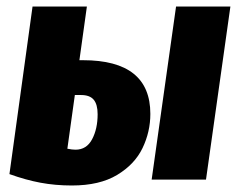

<svg xmlns="http://www.w3.org/2000/svg" viewBox="-20 -552 733 590"><path d="M442 -202Q442 -147 418 -97Q394 -47 340 -14.5Q286 18 201 18Q150 18 104.5 9.5Q59 1 9 -17L80 -532H247L224 -367H235Q442 -367 442 -202ZM688 -532 613 0H446L521 -532ZM280 -201Q280 -231 268 -245.5Q256 -260 229 -260H210L187 -95Q202 -92 212 -92Q246 -92 263 -124Q280 -156 280 -201Z"/></svg>

Font: Fira Sans Condensed ExtraBold
Style: Italic
Weight: 800
Width: 3
Italic angle: -8°
Designer: bBox Type GmbH & Carrois Corporate GbR & Edenspiekermann AG
Foundry: bBox Type GmbH & Carrois Corporate GbR & Edenspiekermann AG
Version: Version 4.301